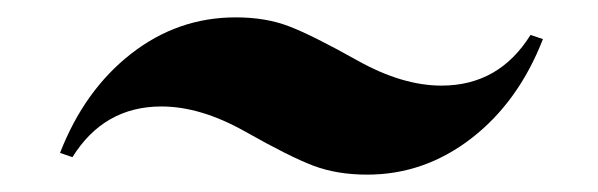

<svg xmlns="http://www.w3.org/2000/svg" viewBox="-20 -413 685 220"><path d="M400.9 -212.9Q366.2 -212.9 339.1 -223.1Q312 -233.4 261 -262.2Q210 -291 165 -291Q99.1 -291 63 -232.9L48.8 -237.8Q76.7 -309.6 130.1 -351.3Q183.6 -393.1 250 -393.1Q284.7 -393.1 311.3 -382.8Q337.9 -372.6 389.4 -343.8Q440.9 -314.9 485.8 -314.9Q551.8 -314.9 587.9 -373L602.1 -368.2Q574.2 -296.4 520.3 -254.6Q466.3 -212.9 400.9 -212.9Z"/></svg>

Font: PlayfairDisplay-BoldItalic
Style: Bold Italic
Weight: 700
Italic angle: -14.9847°
Designer: Claus Eggers Sørensen
Foundry: Claus Eggers Sørensen
Version: Version 1.002;PS 001.002;hotconv 1.0.70;makeotf.lib2.5.58329